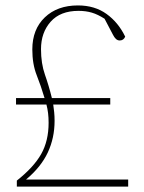

<svg xmlns="http://www.w3.org/2000/svg" viewBox="-20 -687 530 707"><path d="M42 0V-22Q104 -71 131.5 -119.5Q159 -168 159 -235Q159 -254 157 -270.5Q155 -287 151 -302H39V-326H144Q131 -370 115 -410.5Q99 -451 99 -505Q99 -579 145 -623Q191 -667 267 -667Q329 -667 372.5 -635.5Q416 -604 441 -552Q435 -538 421 -538Q413 -538 407 -543.5Q401 -549 396 -559L365 -618Q340 -634 318 -640.5Q296 -647 269 -647Q202 -647 166.5 -607Q131 -567 131 -506Q131 -453 145.5 -412Q160 -371 171 -326H386V-302H176Q178 -289 179.5 -274Q181 -259 181 -242Q181 -179 156 -125.5Q131 -72 76 -26H452V0Z"/></svg>

Font: Source Serif 4 ExtraLight
Style: Regular
Weight: 200
Designer: Frank Grießhammer
Foundry: Adobe
Version: Version 4.005;hotconv 1.1.0;makeotfexe 2.6.0